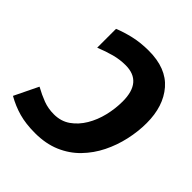

<svg xmlns="http://www.w3.org/2000/svg" viewBox="-200 -865 1017 1017"><g transform="rotate(45 308.5 -356.5)"><path d="M337 -724Q468 -724 534 -647.5Q600 -571 600 -445Q600 -382 585.5 -317Q571 -252 542 -193.5Q513 -135 468 -88.5Q423 -42 361 -15.5Q299 11 219 11Q150 11 98 -3.5Q46 -18 -3 -46L62 -180Q102 -158 139 -144Q176 -130 219 -130Q272 -130 311 -157.5Q350 -185 376.5 -229.5Q403 -274 416 -328Q429 -382 429 -436Q429 -583 304 -583Q262 -583 220.5 -572Q179 -561 132 -542V-683Q173 -700 224.5 -712Q276 -724 337 -724Z"/></g></svg>

Font: Noto Sans ExtraBold
Style: Italic
Weight: 800
Italic angle: -12°
Designer: Monotype Design Team
Foundry: Monotype Imaging Inc.
Version: Version 2.013; ttfautohint (v1.8.4.7-5d5b)